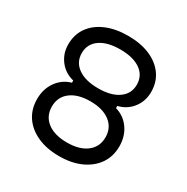

<svg xmlns="http://www.w3.org/2000/svg" viewBox="-185 -974 1119 1148"><g transform="rotate(30 375.0 -400.0)"><path d="M375 -453Q464 -453 514.5 -489Q565 -525 565 -587Q565 -650 514.5 -685.5Q464 -721 375 -721Q286 -721 235.5 -685.5Q185 -650 185 -587Q185 -525 235.5 -489Q286 -453 375 -453ZM89 -592Q89 -660 124.5 -710Q160 -760 224.5 -787.5Q289 -815 375 -815Q462 -815 526 -787.5Q590 -760 625.5 -710Q661 -660 661 -592Q661 -529 624.5 -481.5Q588 -434 527 -419V-404Q587 -387 623 -336Q659 -285 659 -216Q659 -146 623.5 -94.5Q588 -43 524.5 -14Q461 15 375 15Q289 15 225 -14Q161 -43 126 -94.5Q91 -146 91 -216Q91 -285 127 -336Q163 -387 223 -404V-419Q162 -434 125.5 -481.5Q89 -529 89 -592ZM190 -221Q190 -155 239.5 -117Q289 -79 375 -79Q461 -79 510.5 -117Q560 -155 560 -221Q560 -287 510.5 -325Q461 -363 375 -363Q289 -363 239.5 -325Q190 -287 190 -221Z"/></g></svg>

Font: Martian Mono SemiExpanded Light
Style: Regular
Weight: 300
Width: 6
Monospace: yes
Designer: Roman Shamin
Foundry: Evil Martians
Version: Version 0.930